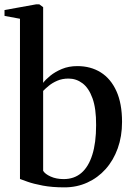

<svg xmlns="http://www.w3.org/2000/svg" viewBox="-26 -838 598 870"><path d="M-5.5 -766V-792.5L138.5 -818.5H152L169.5 -805.5V-462.5Q180 -477 201.8 -494.8Q223.5 -512.5 254.5 -525.5Q285.5 -538.5 324.5 -538.5Q385 -538.5 430.5 -510Q476 -481.5 501.5 -425.2Q527 -369 527 -285.5Q527 -220 507.5 -165.8Q488 -111.5 452.8 -72Q417.5 -32.5 369.8 -10.8Q322 11 266 11Q210 11 167.8 3Q125.5 -5 99 -14.5Q72.5 -24 64.5 -27V-753ZM284.5 -482Q256 -482 233.5 -472.2Q211 -462.5 195 -449.2Q179 -436 169.5 -426V-64Q178 -49.5 203.5 -38Q229 -26.5 262.5 -26.5Q310 -26.5 342.5 -54.2Q375 -82 392.2 -136.5Q409.5 -191 409.5 -271Q410 -346 393.2 -392.5Q376.5 -439 348 -460.5Q319.5 -482 284.5 -482Z"/></svg>

Font: Merriweather 96pt Medium
Style: Regular
Weight: 500
Version: Version 2.100